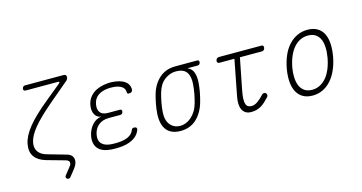

<svg xmlns="http://www.w3.org/2000/svg" viewBox="-89 -1128 3177 1685"><g transform="rotate(-15 1500.0 -285.0)"><path d="M559 -673 385 -526Q267 -426 209 -355.5Q151 -285 140 -227Q131 -176 155 -143Q179 -110 231 -96L399 -48Q433 -39 446.5 -17.5Q460 4 455 31Q453 45 445.5 59.5Q438 74 427 89L380 148Q372 158 363.5 160Q355 162 346 156Q338 150 337 142Q336 134 344 124L391 65Q399 56 403 48.5Q407 41 408 34Q410 21 403 12.5Q396 4 380 -1L209 -49Q140 -69 108.5 -113Q77 -157 90 -227Q103 -296 165.5 -374Q228 -452 355 -555L488 -664Q501 -675 500 -680Q499 -685 484 -685H196Q185 -685 179.5 -691Q174 -697 176 -708Q179 -719 185.5 -724.5Q192 -730 203 -730H550Q566 -730 572 -722.5Q578 -715 576 -699Q574 -691 570 -684.5Q566 -678 559 -673Z M1099 -458Q1099 -450 1097 -444Q1095 -438 1090.5 -433.5Q1086 -429 1079.5 -427Q1073 -425 1064 -425Q1060 -425 1057 -426Q1054 -427 1052 -429Q1050 -431 1049 -434.5Q1048 -438 1048 -442Q1048 -475 1020.5 -493.5Q993 -512 945 -515Q934 -516 922 -516Q910 -516 899 -515Q842 -511 805 -484Q768 -457 760 -407Q752 -361 772.5 -334.5Q793 -308 844 -308H949Q960 -308 964.5 -302.5Q969 -297 967 -286Q965 -275 958.5 -269Q952 -263 941 -263H836Q780 -263 742.5 -232Q705 -201 696 -147Q687 -95 715.5 -66.5Q744 -38 801 -35Q817 -34 833.5 -34Q850 -34 866 -35Q920 -38 956 -56Q992 -74 1005 -108Q1007 -113 1009 -116Q1011 -119 1013.5 -121Q1016 -123 1019.5 -124Q1023 -125 1027 -125Q1036 -125 1042 -123Q1048 -121 1051 -116.5Q1054 -112 1053.5 -106Q1053 -100 1050 -92Q1030 -45 980 -19Q930 7 858 10Q842 11 825.5 11Q809 11 793 10Q753 8 722.5 -3Q692 -14 673 -34Q654 -54 647 -82.5Q640 -111 646 -147Q657 -207 693 -247Q729 -287 777 -292Q739 -296 720.5 -329.5Q702 -363 710 -411Q716 -446 733 -472.5Q750 -499 775.5 -517.5Q801 -536 834.5 -546.5Q868 -557 907 -560Q918 -561 930 -561Q942 -561 953 -560Q1019 -555 1057.5 -530Q1096 -505 1099 -458Z M1708 -506H1616Q1654 -492 1668.5 -453.5Q1683 -415 1679 -360Q1676 -318 1668 -275Q1660 -232 1648 -190Q1623 -100 1565 -45Q1507 10 1418 10Q1374 10 1342 -4Q1310 -18 1290.5 -44Q1271 -70 1263 -107Q1255 -144 1258 -190Q1261 -232 1269 -275Q1277 -318 1289 -360Q1313 -445 1372 -497.5Q1431 -550 1518 -550H1716Q1727 -550 1731.5 -544.5Q1736 -539 1734 -528Q1732 -517 1725.5 -511.5Q1719 -506 1708 -506ZM1426 -34Q1453 -34 1479.5 -44.5Q1506 -55 1529 -75.5Q1552 -96 1570 -125Q1588 -154 1598 -190Q1610 -232 1618 -275Q1626 -318 1629 -360Q1634 -432 1606 -469Q1578 -506 1510 -506Q1457 -506 1408.5 -470Q1360 -434 1339 -360Q1327 -318 1319 -275Q1311 -232 1308 -190Q1303 -115 1337.5 -74.5Q1372 -34 1426 -34Z M2296 -530Q2307 -530 2311.5 -523Q2316 -516 2314 -505Q2312 -494 2305 -487Q2298 -480 2287 -480H2087L2031 -196Q2022 -149 2021 -119Q2020 -89 2026.5 -71.5Q2033 -54 2046 -47Q2059 -40 2077 -40Q2103 -40 2132.5 -60.5Q2162 -81 2189 -112Q2197 -121 2207 -122Q2217 -123 2224 -118Q2232 -113 2233.5 -101Q2235 -89 2227 -81Q2207 -59 2188.5 -42Q2170 -25 2150.5 -13.5Q2131 -2 2109 4Q2087 10 2060 10Q2029 10 2009.5 -2.5Q1990 -15 1979.5 -37Q1969 -59 1968 -89Q1967 -119 1974 -155L2037 -480H1900Q1889 -480 1884 -487Q1879 -494 1881 -505Q1883 -516 1890.5 -523Q1898 -530 1909 -530Z M2618 10Q2568 10 2532.5 -10Q2497 -30 2476.5 -67Q2456 -104 2451.5 -156.5Q2447 -209 2458 -275Q2470 -341 2493 -393.5Q2516 -446 2550 -483Q2584 -520 2627 -540Q2670 -560 2721 -560Q2772 -560 2807.5 -540Q2843 -520 2862.5 -483.5Q2882 -447 2886 -395Q2890 -343 2879 -278Q2867 -211 2843.5 -158Q2820 -105 2786.5 -67.5Q2753 -30 2710.5 -10Q2668 10 2618 10ZM2627 -40Q2665 -40 2697.5 -56.5Q2730 -73 2756 -103.5Q2782 -134 2800.5 -178.5Q2819 -223 2829 -278Q2838 -331 2835.5 -374Q2833 -417 2818.5 -447Q2804 -477 2777.5 -493.5Q2751 -510 2712 -510Q2673 -510 2640 -493.5Q2607 -477 2581 -446.5Q2555 -416 2536.5 -372.5Q2518 -329 2508 -275Q2499 -221 2502 -177.5Q2505 -134 2520 -103.5Q2535 -73 2562 -56.5Q2589 -40 2627 -40Z"/></g></svg>

Font: Maple Mono Thin
Style: Italic
Weight: 250
Italic angle: -10°
Monospace: yes
Designer: subframe7536
Version: Version 7.000